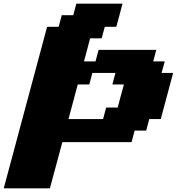

<svg xmlns="http://www.w3.org/2000/svg" viewBox="-54 -895 957 1040"><path d="M-33.7 125H216.3Q227.5 83 250 0Q272.5 -83 283.7 -125H658.7L675.3 -187.5H737.8L754.4 -250H816.9Q828.1 -292 850.3 -375.2Q872.6 -458.5 883.8 -500H821.3L838.4 -562.5H775.9L792.5 -625H480L463.4 -562.5H400.9Q406.7 -583.5 417.7 -625Q428.7 -666.5 434.1 -687.5H496.6L513.7 -750H576.2Q582 -771 593 -812.5Q604 -854 609.4 -875H359.4L342.8 -812.5H280.3L263.7 -750H201.2Q162.1 -604.5 83.7 -312.5Q5.4 -20.5 -33.7 125ZM504.4 -250H316.9L367.2 -437.5H429.7L446.3 -500H571.3L554.7 -437.5H617.2Q611.3 -417 600.1 -375Q588.9 -333 583.5 -312.5H521Z"/></svg>

Font: Faithful 32x
Style: BoldOblique
Weight: 400
Foundry: Faithful Resource Pack
Version: Version 1.0; January 27, 2023